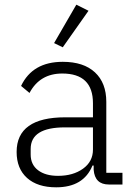

<svg xmlns="http://www.w3.org/2000/svg" viewBox="-20 -788 568 820"><path d="M358 -742 248 -586 211 -604 306 -768ZM503 0H445Q385 0 380 -63V-81H375Q337 12 220 12Q140 12 95.5 -28Q51 -68 51 -139Q51 -287 259 -287H377V-347Q377 -474 246 -474Q150 -474 106 -391L70 -421Q119 -524 248 -524Q337 -524 385.5 -479Q434 -434 434 -353V-50H503ZM228 -37Q292 -37 334.5 -67.5Q377 -98 377 -149V-244H257Q111 -244 111 -152V-128Q111 -85 142.5 -61Q174 -37 228 -37Z"/></svg>

Font: IBM Plex Sans Light
Style: Regular
Weight: 300
Designer: Mike Abbink, Paul van der Laan, Pieter van Rosmalen
Foundry: Bold Monday
Version: Version 3.0